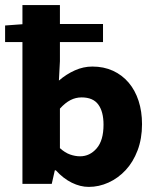

<svg xmlns="http://www.w3.org/2000/svg" viewBox="-23 -721 614 753"><path d="M325 12Q292 12 258.5 -4.5Q225 -21 196 -53H192L180 0H65V-556H-3V-621L65 -626V-701H212V-627H381V-556H212V-481L208 -405Q237 -430 270.5 -445Q304 -460 339 -460Q384 -460 420 -443.5Q456 -427 481.5 -397Q507 -367 520.5 -325.5Q534 -284 534 -234Q534 -177 516.5 -131Q499 -85 469.5 -53.5Q440 -22 402.5 -5Q365 12 325 12ZM291 -108Q329 -108 356 -139Q383 -170 383 -232Q383 -283 362.5 -311Q342 -339 297 -339Q274 -339 253.5 -328.5Q233 -318 212 -295V-140Q232 -122 252 -115Q272 -108 291 -108Z"/></svg>

Font: Giro Regular
Style: Bold
Weight: 700
Designer: Paul D. Hunt
Foundry: Adobe Systems Incorporated
Version: Version 1.000;PS 1.0;hotconv 1.0.88;makeotf.lib2.5.647800